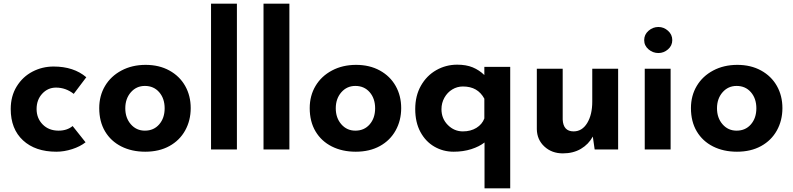

<svg xmlns="http://www.w3.org/2000/svg" viewBox="-20 -809 4292 1039"><path d="M285 12Q171 12 104.5 -49.5Q38 -111 38 -219Q38 -289 70.5 -341.5Q103 -394 156 -421.5Q209 -449 270 -449Q379 -449 447 -391L379 -301Q336 -335 283 -335Q239 -335 208.5 -302Q178 -269 178 -219Q178 -169 211 -135.5Q244 -102 297 -102Q343 -102 373 -127L443 -39Q414 -16 370.5 -2Q327 12 285 12Z M768 -458Q841 -458 896.5 -427.5Q952 -397 982 -344Q1012 -291 1012 -224Q1012 -157 982 -103Q952 -49 896.5 -18.5Q841 12 766 12Q693 12 636.5 -16.5Q580 -45 548.5 -98Q517 -151 517 -224Q517 -291 548.5 -344Q580 -397 637.5 -427.5Q695 -458 768 -458ZM764 -102Q812 -102 841.5 -136Q871 -170 871 -223Q871 -276 841.5 -310Q812 -344 764 -344Q718 -344 688 -309.5Q658 -275 658 -223Q658 -171 688 -136.5Q718 -102 764 -102Z M1262 -789V0H1122V-789Z M1546 -789V0H1406V-789Z M1907 -458Q1980 -458 2035.5 -427.5Q2091 -397 2121 -344Q2151 -291 2151 -224Q2151 -157 2121 -103Q2091 -49 2035.5 -18.5Q1980 12 1905 12Q1832 12 1775.5 -16.5Q1719 -45 1687.5 -98Q1656 -151 1656 -224Q1656 -291 1687.5 -344Q1719 -397 1776.5 -427.5Q1834 -458 1907 -458ZM1903 -102Q1951 -102 1980.5 -136Q2010 -170 2010 -223Q2010 -276 1980.5 -310Q1951 -344 1903 -344Q1857 -344 1827 -309.5Q1797 -275 1797 -223Q1797 -171 1827 -136.5Q1857 -102 1903 -102Z M2741 -447V210H2602V-38Q2574 -16 2530.5 -2Q2487 12 2435 12Q2378 12 2330.5 -15.5Q2283 -43 2255 -95Q2227 -147 2227 -219Q2227 -291 2258 -345.5Q2289 -400 2341 -429.5Q2393 -459 2454 -459Q2503 -459 2538 -444.5Q2573 -430 2601 -403V-447ZM2601 -275Q2583 -308 2554.5 -324.5Q2526 -341 2485 -341Q2454 -341 2427.5 -325Q2401 -309 2385 -280.5Q2369 -252 2369 -218Q2369 -167 2403.5 -132.5Q2438 -98 2485 -98Q2527 -98 2558 -117Q2589 -136 2601 -168Z M3325 -437V0H3198L3188 -70Q3165 -28 3123.5 -3.5Q3082 21 3026 21Q2966 21 2926 -16Q2886 -53 2885 -110V-437H3025V-162Q3028 -98 3084 -98Q3130 -98 3157.5 -143Q3185 -188 3185 -259V-437Z M3609 -437V0H3469V-437ZM3543 -663Q3572 -663 3595 -642.5Q3618 -622 3618 -592Q3618 -562 3595 -542Q3572 -522 3543 -522Q3513 -522 3489.5 -542Q3466 -562 3466 -592Q3466 -622 3489.5 -642.5Q3513 -663 3543 -663Z M3970 -458Q4043 -458 4098.5 -427.5Q4154 -397 4184 -344Q4214 -291 4214 -224Q4214 -157 4184 -103Q4154 -49 4098.5 -18.5Q4043 12 3968 12Q3895 12 3838.5 -16.5Q3782 -45 3750.5 -98Q3719 -151 3719 -224Q3719 -291 3750.5 -344Q3782 -397 3839.5 -427.5Q3897 -458 3970 -458ZM3966 -102Q4014 -102 4043.5 -136Q4073 -170 4073 -223Q4073 -276 4043.5 -310Q4014 -344 3966 -344Q3920 -344 3890 -309.5Q3860 -275 3860 -223Q3860 -171 3890 -136.5Q3920 -102 3966 -102Z"/></svg>

Font: Josefin Sans
Style: Bold
Weight: 700
Designer: Santiago Orozco
Foundry: Typemade
Version: Version 2.000